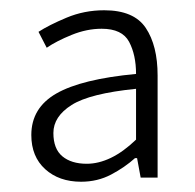

<svg xmlns="http://www.w3.org/2000/svg" viewBox="-20 -750 379 374"><path d="M138 -396Q95 -396 68 -420.5Q41 -445 41 -487Q41 -540 90 -568Q139 -596 245 -606Q245 -643 231.5 -668.5Q218 -694 178 -694Q149 -694 119.5 -682Q90 -670 71 -657L55 -688Q75 -701 109.5 -715.5Q144 -730 183 -730Q241 -730 264 -695.5Q287 -661 287 -603V-404H254L247 -442H243Q223 -424 196.5 -410Q170 -396 138 -396ZM149 -431Q172 -431 196 -442.5Q220 -454 245 -478V-577Q155 -568 119.5 -545.5Q84 -523 84 -491Q84 -460 101.5 -445.5Q119 -431 149 -431Z"/></svg>

Font: Assistant ExtraLight Light
Style: Regular
Weight: 300
Version: Version 3.000